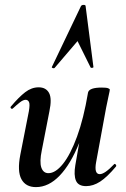

<svg xmlns="http://www.w3.org/2000/svg" viewBox="-20 -752 516 785"><path d="M330 -727 362 -478Q362 -475 356.5 -474.5Q351 -474 350 -477L297 -584L203 -474Q201 -472 196 -473.5Q191 -475 192 -478L311 -727Q314 -732 322 -732Q330 -732 330 -727ZM127 13Q85 13 67.5 -19.5Q50 -52 63 -119L98 -297Q103 -326 98.5 -335Q94 -344 85 -344Q75 -344 62 -334Q49 -324 33 -309Q29 -305 25 -309Q21 -313 25 -317Q57 -355 83 -375Q109 -395 138 -395Q168 -395 180.5 -372Q193 -349 182 -297L151 -138Q141 -90 149 -67Q157 -44 178 -44Q207 -44 237.5 -82Q268 -120 295 -193.5Q322 -267 340 -374L358 -373Q339 -255 304 -168Q269 -81 224 -34Q179 13 127 13ZM332 9Q300 9 290.5 -13.5Q281 -36 288 -77L340 -374Q345 -394 396 -394Q416 -394 422.5 -391Q429 -388 429 -386Q429 -382 424 -360Q419 -338 414 -312L373 -89Q364 -40 388 -40Q398 -40 412.5 -50Q427 -60 446 -80Q449 -84 453 -79.5Q457 -75 454 -71Q418 -28 389.5 -9.5Q361 9 332 9Z"/></svg>

Font: Cormorant Light
Style: Bold Italic
Weight: 700
Italic angle: -10°
Version: Version 4.000